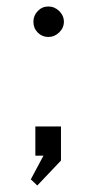

<svg xmlns="http://www.w3.org/2000/svg" viewBox="-20 -475 294 592"><path d="M83 -408Q83 -427 96.5 -441Q110 -455 129 -455Q148 -455 162.5 -441Q177 -427 177 -408Q177 -389 162.5 -375Q148 -361 129 -361Q110 -361 96.5 -374.5Q83 -388 83 -408ZM95 97 75 78 114 5H89V-85H168V20Z"/></svg>

Font: Quattrocento Sans
Style: Regular
Weight: 400
Designer: Pablo Impallari
Foundry: Pablo Impallari, Igino Marini, Brenda Gallo
Version: Version 2.000